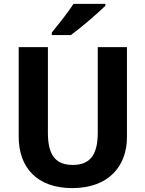

<svg xmlns="http://www.w3.org/2000/svg" viewBox="-20 -956 747 986"><path d="M521 -936H357C329 -891 276 -826 246 -789V-776H344C393 -811 483 -889 521 -926ZM632 -714H482V-274C482 -163 444 -109 354 -109C269 -109 226 -155 226 -273V-714H76V-254C76 -95 171 10 351 10C539 10 632 -104 632 -252Z"/></svg>

Font: Noto Sans Display
Style: Bold
Weight: 700
Designer: Monotype Design Team
Foundry: Monotype Imaging Inc.
Version: Version 1.900